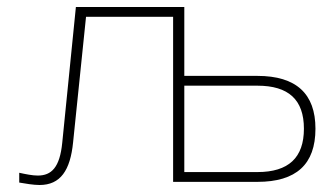

<svg xmlns="http://www.w3.org/2000/svg" viewBox="-20 -520 953 549"><path d="M189 -113 226 -472H475V0H716C827 0 882 -50 882 -152C882 -252 827 -303 716 -303H507V-500H197L158 -112C151 -41 127 -18 88 -18C73 -18 53 -22 35 -26V2C52 5 76 9 93 9C153 9 181 -33 189 -113ZM507 -28V-275H716C805 -275 849 -235 849 -152C849 -69 805 -28 716 -28Z"/></svg>

Font: LT Wave Alt Thin
Style: Regular
Weight: 100
Designer: Daniel Lyons
Version: Version 2.5 (Glyphs App)